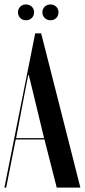

<svg xmlns="http://www.w3.org/2000/svg" viewBox="-25 -850 384 870"><path d="M-5 0H3L46.2 -218H176.5L232 0H339.2L161.5 -699H134.5ZM103.2 -510.2H105.2L115.2 -470.5L174.8 -224H48L95 -470.5ZM56.5 -794.5Q56.5 -778.5 66.9 -768.4Q77.2 -758.2 92.5 -758.2Q108.8 -758.2 119.1 -768.6Q129.5 -779 129.5 -794.5Q129.5 -809.8 119 -819.8Q108.5 -829.8 92.5 -829.8Q77.2 -829.8 66.9 -819.8Q56.5 -809.8 56.5 -794.5ZM167 -794.5Q167 -779.2 177.4 -768.8Q187.8 -758.2 203.8 -758.2Q219.2 -758.2 229.6 -768.2Q240 -778.2 240 -794.5Q240 -809.8 229.5 -819.8Q219 -829.8 203.8 -829.8Q187.8 -829.8 177.4 -819.4Q167 -809 167 -794.5Z"/></svg>

Font: Moniqa Black
Style: Regular
Weight: 900
Designer: Rajesh Rajput
Foundry: Rajesh Rajput
Version: Version 1.000